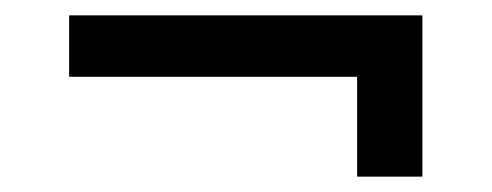

<svg xmlns="http://www.w3.org/2000/svg" viewBox="-20 -435 640 250"><path d="M445 -205V-335H70V-415H530V-205Z"/></svg>

Font: Liga JetBrainsMono Nerd Font
Style: Regular
Weight: 400
Designer: Philipp Nurullin, Konstantin Bulenkov
Foundry: JetBrains
Version: Version 2.225; ttfautohint (v1.8.3)